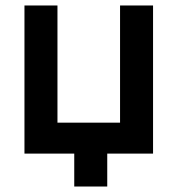

<svg xmlns="http://www.w3.org/2000/svg" viewBox="-20 -560 648 700"><path d="M250.7 120V0H69.2V-540H189.5V-112.8H417.7V-540H538V0H371V120Z"/></svg>

Font: Manrope
Style: Regular
Weight: 400
Designer: Mikhail Sharanda
Foundry: Mikhail Sharanda
Version: Version 4.503